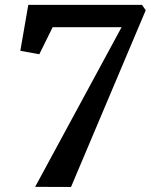

<svg xmlns="http://www.w3.org/2000/svg" viewBox="-20 -763 615 784"><path d="M476.5 -652H195L140.5 -541.5L63 -555.5L95.5 -743H560L575 -721L270 0.5L123.5 0Z"/></svg>

Font: Merriweather SemiBold
Style: Italic
Weight: 600
Italic angle: -7.8°
Version: Version 2.101